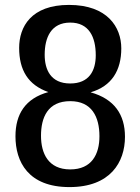

<svg xmlns="http://www.w3.org/2000/svg" viewBox="-20 -751 571 782"><path d="M263 11C429 11 489 -90 489 -194C489 -284 446 -348 349 -375C435 -400 474 -464 474 -554C474 -640 418 -731 261 -731C107 -731 58 -642 58 -556C58 -466 94 -405 177 -376C83 -350 43 -286 43 -196C43 -92 95 11 263 11ZM266 -339C354 -339 385 -275 385 -196C385 -123 354 -61 266 -61C176 -61 147 -127 147 -198C147 -272 174 -339 266 -339ZM266 -411C186 -411 162 -468 162 -528C162 -598 188 -659 266 -659C342 -659 370 -601 370 -526C370 -463 343 -411 266 -411Z"/></svg>

Font: Hermeneus One
Style: Regular
Weight: 400
Designer: Rodrigo Fuenzalida, Pablo Impallari
Foundry: Pablo Impallari, Rodrigo Fuenzalida
Version: Version 1.002